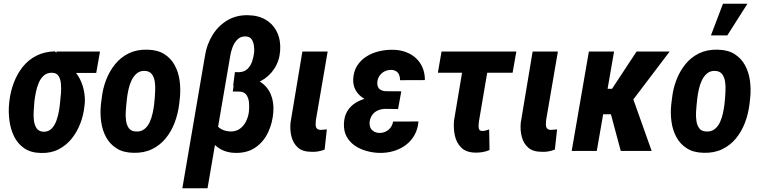

<svg xmlns="http://www.w3.org/2000/svg" viewBox="-20 -802 4042 1020"><path d="M28.8 -255.4 29.8 -265.6Q36.1 -317.4 54 -364Q71.8 -410.6 101.3 -447.5Q130.9 -484.4 173.6 -506.1Q216.3 -527.8 272 -529.3Q286.1 -516.1 294.7 -502Q303.2 -487.8 313 -474.6Q322.8 -461.4 340.8 -451.2Q374 -432.6 395 -398.9Q416 -365.2 424.6 -325.7Q433.1 -286.1 430.2 -250.5L428.7 -239.7Q424.3 -192.9 407.2 -147.5Q390.1 -102.1 361.1 -65.9Q332 -29.8 291.5 -8.8Q251 12.2 197.8 10.7Q143.6 9.8 108.4 -14.6Q73.2 -39.1 54.4 -78.1Q35.6 -117.2 29.8 -163.8Q23.9 -210.4 28.8 -255.4ZM163.1 -266.1 162.1 -255.4Q161.1 -239.7 159.2 -214.8Q157.2 -189.9 159.9 -164.3Q162.6 -138.7 174.1 -121.1Q185.5 -103.5 210.4 -102.1Q237.3 -101.6 253.9 -118.4Q270.5 -135.3 279.8 -161.4Q289.1 -187.5 293.5 -214.4Q297.9 -241.2 299.3 -259.8L300.3 -270Q302.2 -284.7 304 -308.3Q305.7 -332 303.7 -356.2Q301.8 -380.4 291.5 -397.5Q281.2 -414.6 257.8 -415.5Q231 -416.5 213.4 -401.1Q195.8 -385.7 185.8 -361.8Q175.8 -337.9 170.7 -312Q165.5 -286.1 163.1 -266.1ZM511.2 -528.3 491.2 -414.6H260.3L280.3 -528.3Z M516.1 -246.1 520.5 -281.2Q525.9 -331.1 543.7 -377.4Q561.5 -423.8 591.6 -460.9Q621.6 -498 664.3 -518.8Q707 -539.6 762.7 -538.1Q817.4 -537.1 852.8 -514.6Q888.2 -492.2 908.2 -455.3Q928.2 -418.5 934.3 -373.3Q940.4 -328.1 935.5 -281.7L931.6 -246.6Q925.3 -196.3 907.7 -149.9Q890.1 -103.5 860.1 -66.9Q830.1 -30.3 787.4 -9.5Q744.6 11.2 689 9.8Q634.8 8.8 599.4 -13.7Q564 -36.1 543.9 -72.8Q523.9 -109.4 517.6 -154.5Q511.2 -199.7 516.1 -246.1ZM654.8 -281.7 650.9 -245.1Q649.4 -229.5 647.9 -206.3Q646.5 -183.1 649.9 -159.7Q653.3 -136.2 665 -120.4Q676.8 -104.5 701.2 -103.5Q728.5 -101.6 746.8 -116Q765.1 -130.4 775.4 -153.3Q785.6 -176.3 791 -201.4Q796.4 -226.6 798.8 -247.1L802.2 -282.7Q803.2 -297.9 804.4 -321.5Q805.7 -345.2 802.2 -368.4Q798.8 -391.6 786.9 -407.7Q774.9 -423.8 751 -425.3Q724.1 -426.8 706.8 -412.1Q689.5 -397.5 678.7 -374.8Q668 -352.1 662.6 -326.7Q657.2 -301.3 654.8 -281.7Z M1227.1 -392.1 1272.9 -391.6Q1327.1 -390.1 1364.3 -366Q1401.4 -341.8 1418.7 -300.3Q1436 -258.8 1432.1 -206.5Q1427.7 -148.4 1404.1 -98.4Q1380.4 -48.3 1336.7 -18.3Q1293 11.7 1229.5 10.3Q1187 9.3 1155.5 -7.6Q1124 -24.4 1103.5 -52.7Q1083 -81.1 1073.7 -117.2Q1064.5 -153.3 1067.4 -192.4L1115.2 -198.2Q1113.8 -168.9 1124.8 -147.7Q1135.7 -126.5 1157.2 -115.2Q1178.7 -104 1207.5 -103.5Q1235.8 -104 1255.9 -119.1Q1275.9 -134.3 1287.6 -158.4Q1299.3 -182.6 1302.2 -208Q1304.7 -228 1303.2 -252.4Q1301.8 -276.9 1291 -295.2Q1280.3 -313.5 1254.4 -315.4L1216.8 -315.9ZM1297.9 -721.2Q1354.5 -720.2 1393.8 -695.8Q1433.1 -671.4 1452.6 -629.2Q1472.2 -586.9 1468.3 -532.2Q1464.4 -478.5 1437 -436.8Q1409.7 -395 1365.7 -371.6Q1321.8 -348.1 1268.1 -347.7L1218.8 -348.1L1228 -418.9L1249.5 -418.5Q1277.3 -419.4 1294.2 -435.3Q1311 -451.2 1319.1 -474.6Q1327.1 -498 1330.1 -522.5Q1331.5 -538.6 1329.1 -558.3Q1326.7 -578.1 1317.1 -592.8Q1307.6 -607.4 1286.1 -608.4Q1259.3 -609.9 1241.9 -592.8Q1224.6 -575.7 1215.3 -550.8Q1206.1 -525.9 1203.1 -504.9L1082.5 198.2H948.7L1068.8 -504.4Q1077.6 -563.5 1107.7 -613.5Q1137.7 -663.6 1186.3 -693.1Q1234.9 -722.7 1297.9 -721.2Z M1586.4 -528.3H1720.7L1658.2 -164.1Q1656.7 -151.4 1656.7 -139.9Q1656.7 -128.4 1662.4 -120.6Q1668 -112.8 1683.6 -111.8Q1692.4 -112.3 1700.2 -113.3Q1708 -114.3 1716.3 -114.7L1704.6 -7.3Q1687.5 -0.5 1669.9 2.4Q1652.3 5.4 1634.3 4.4Q1588.4 4.4 1563.2 -17.6Q1538.1 -39.6 1528.8 -75Q1519.5 -110.4 1523.4 -150.4Z M1994.1 -287.6 2106.4 -287.1 2094.7 -222.7 2025.4 -223.6Q2003.9 -222.7 1986.8 -215.1Q1969.7 -207.5 1958.5 -192.6Q1947.3 -177.7 1943.8 -156.2Q1942.4 -143.6 1944.8 -132.6Q1947.3 -121.6 1954.3 -113.5Q1961.4 -105.5 1971.7 -100.8Q1981.9 -96.2 1995.1 -95.7Q2014.2 -95.7 2029.5 -103.3Q2044.9 -110.8 2054.9 -124.3Q2064.9 -137.7 2068.4 -156.2L2203.1 -156.7Q2199.7 -115.2 2181.6 -83.7Q2163.6 -52.2 2135 -31Q2106.4 -9.8 2070.3 0.7Q2034.2 11.2 1994.6 10.3Q1960.4 9.3 1926.3 -0.2Q1892.1 -9.8 1864.5 -28.8Q1836.9 -47.9 1821.3 -76.7Q1805.7 -105.5 1807.1 -145Q1808.6 -184.1 1825 -211.2Q1841.3 -238.3 1868.2 -255.1Q1895 -272 1927.7 -279.8Q1960.4 -287.6 1994.1 -287.6ZM2100.1 -252 2003.9 -252.9Q1976.6 -253.4 1949.7 -262Q1922.9 -270.5 1901.6 -286.4Q1880.4 -302.2 1867.9 -325.7Q1855.5 -349.1 1856.4 -379.9Q1857.9 -422.4 1877.2 -452.6Q1896.5 -482.9 1927.2 -502.2Q1958 -521.5 1995.4 -530Q2032.7 -538.6 2070.3 -537.6Q2106.4 -536.6 2137 -525.1Q2167.5 -513.7 2189.9 -492.9Q2212.4 -472.2 2224.9 -442.6Q2237.3 -413.1 2237.3 -376.5L2105.5 -376Q2105.5 -392.1 2100.3 -404.5Q2095.2 -417 2084 -423.8Q2072.8 -430.7 2055.2 -430.7Q2037.6 -430.2 2022.7 -422.6Q2007.8 -415 1997.6 -401.1Q1987.3 -387.2 1984.9 -369.1Q1983.4 -357.9 1985.4 -348.4Q1987.3 -338.9 1992.9 -332.3Q1998.5 -325.7 2007.6 -322Q2016.6 -318.4 2027.8 -317.4L2111.8 -316.9Z M2723.1 -528.3 2703.1 -415.5H2306.2L2325.7 -528.3ZM2453.6 -528.3H2587.4L2524.9 -160.2Q2523.9 -152.3 2522.7 -139.9Q2521.5 -127.4 2524.4 -117.4Q2527.3 -107.4 2540 -106.4Q2549.3 -105.5 2559.3 -108.4Q2569.3 -111.3 2578.6 -114.3L2580.6 -4.9Q2562 2.9 2543.2 6.1Q2524.4 9.3 2504.9 8.8Q2456.5 7.8 2430.7 -17.6Q2404.8 -43 2396.5 -81.5Q2388.2 -120.1 2392.1 -162.1Z M2809.6 -528.3H2943.8L2881.3 -164.1Q2879.9 -151.4 2879.9 -139.9Q2879.9 -128.4 2885.5 -120.6Q2891.1 -112.8 2906.7 -111.8Q2915.5 -112.3 2923.3 -113.3Q2931.2 -114.3 2939.5 -114.7L2927.7 -7.3Q2910.6 -0.5 2893.1 2.4Q2875.5 5.4 2857.4 4.4Q2811.5 4.4 2786.4 -17.6Q2761.2 -39.6 2752 -75Q2742.7 -110.4 2746.6 -150.4Z M3242.2 -528.3 3150.4 0H3017.1L3108.4 -528.3ZM3537.6 -528.3 3284.7 -194.8H3160.6L3167 -330.1H3231.4L3361.8 -528.3ZM3277.8 0 3217.3 -225.6 3338.4 -291.5 3441.9 0Z M3545.9 -246.1 3550.3 -281.2Q3555.7 -331.1 3573.5 -377.4Q3591.3 -423.8 3621.3 -460.9Q3651.4 -498 3694.1 -518.8Q3736.8 -539.6 3792.5 -538.1Q3847.2 -537.1 3882.6 -514.6Q3918 -492.2 3938 -455.3Q3958 -418.5 3964.1 -373.3Q3970.2 -328.1 3965.3 -281.7L3961.4 -246.6Q3955.1 -196.3 3937.5 -149.9Q3919.9 -103.5 3889.9 -66.9Q3859.9 -30.3 3817.1 -9.5Q3774.4 11.2 3718.8 9.8Q3664.6 8.8 3629.2 -13.7Q3593.8 -36.1 3573.7 -72.8Q3553.7 -109.4 3547.4 -154.5Q3541 -199.7 3545.9 -246.1ZM3684.6 -281.7 3680.7 -245.1Q3679.2 -229.5 3677.7 -206.3Q3676.3 -183.1 3679.7 -159.7Q3683.1 -136.2 3694.8 -120.4Q3706.5 -104.5 3731 -103.5Q3758.3 -101.6 3776.6 -116Q3794.9 -130.4 3805.2 -153.3Q3815.4 -176.3 3820.8 -201.4Q3826.2 -226.6 3828.6 -247.1L3832 -282.7Q3833 -297.9 3834.2 -321.5Q3835.4 -345.2 3832 -368.4Q3828.6 -391.6 3816.7 -407.7Q3804.7 -423.8 3780.8 -425.3Q3753.9 -426.8 3736.6 -412.1Q3719.2 -397.5 3708.5 -374.8Q3697.8 -352.1 3692.4 -326.7Q3687 -301.3 3684.6 -281.7ZM3756.8 -613.8 3820.8 -782.2H3950.7L3843.8 -613.8Z"/></svg>

Font: Roboto Condensed
Style: Bold Italic
Weight: 700
Italic angle: -12°
Designer: Christian Robertson
Foundry: Google
Version: Version 3.0